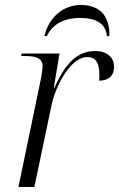

<svg xmlns="http://www.w3.org/2000/svg" viewBox="-20 -751 478 771"><path d="M158 -606H168C193 -657 240 -679 302 -679C365 -679 406 -656 409 -606H419C422 -684 382 -731 306 -731C228 -731 175 -676 158 -606ZM145 -438 54 0H118L187 -329C203 -404 262 -522 331 -522C364 -522 379 -499 379 -451C379 -444 379 -436 378 -427C417 -427 438 -448 438 -482C438 -516 416 -546 361 -546C280 -546 235 -479 198 -398H196L219 -536H67L65 -526H79C121 -526 151 -520 151 -484C151 -476 149 -458 145 -438Z"/></svg>

Font: Noto Serif Display Light
Style: Italic
Weight: 300
Italic angle: -12°
Designer: Monotype Design Team
Foundry: Monotype Imaging Inc.
Version: Version 2.009